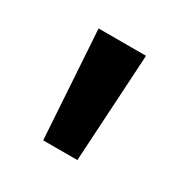

<svg xmlns="http://www.w3.org/2000/svg" viewBox="-66 -850 292 306"><g transform="rotate(30 79.5 -696.5)"><path d="M48.2 -597.4 35.5 -796H122.8L111.1 -597.4Z"/></g></svg>

Font: Poppins Variable
Style: Regular
Weight: 100
Designer: Jonny Pinhorn
Foundry: Indian Type Foundry
Version: Version 6.000